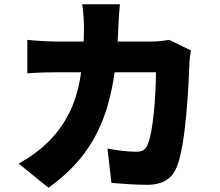

<svg xmlns="http://www.w3.org/2000/svg" viewBox="-20 -831 1040 906"><path d="M778 -643C750 -638 720 -635 695 -635H535C537 -661 538 -689 539 -717C540 -741 543 -787 546 -811H368C372 -787 376 -736 376 -714C376 -687 376 -661 375 -635H250C212 -635 155 -638 109 -643V-485C155 -489 219 -490 250 -490H363C345 -364 303 -260 216 -170C170 -122 115 -85 68 -59L209 55C394 -78 485 -237 521 -490H716C716 -381 702 -207 678 -152C668 -127 657 -115 623 -115C585 -115 534 -121 487 -130L506 32C553 36 613 41 675 41C751 41 793 10 815 -45C857 -150 870 -423 874 -538C874 -548 878 -577 881 -593Z"/></svg>

Font: Noto Sans CJK Black
Style: Bold
Weight: 900
Designer: Ryoko NISHIZUKA (kana & ideographs); Paul D. Hunt (Latin, Greek & Cyrillic); Wenlong ZHANG (bopomofo); Sandoll Communica
Foundry: Adobe Systems Incorporated
Version: Version 1.000;PS 1;hotconv 1.0.78;makeotf.lib2.5.61930